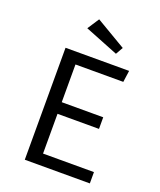

<svg xmlns="http://www.w3.org/2000/svg" viewBox="-167 -1036 948 1138"><g transform="rotate(20 307.5 -466.5)"><path d="M217.9 -633.3V-395.4H479.5V-322.1H217.9V-71.3H539V0H128.7V-706.2H529.7L519.5 -633.3ZM258.5 -932.8 447.7 -821 421.5 -774.9 210.3 -859Z"/></g></svg>

Font: FiraCode Nerd Font
Style: Regular
Weight: 400
Designer: Carrois Corporate, Edenspiekermann AG, Nikita Prokopov
Foundry: Carrois Corporate, Edenspiekermann AG, Nikita Prokopov
Version: Version 6.002;Nerd Fonts 2.1.0